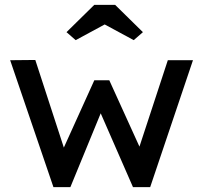

<svg xmlns="http://www.w3.org/2000/svg" viewBox="-20 -774 840 794"><path d="M601 0H530L384 -334L407 -331L271 0H201L22 -525L126 -526L254 -133L231 -135L370 -442H432L572 -134L545 -132L674 -525H778ZM428 -681 293 -608 255 -641 370 -754H456L571 -641L533 -608L398 -681Z"/></svg>

Font: Lexend
Style: Regular
Weight: 400
Designer: Thomas Jockin
Foundry: Lexend
Version: Version 1.000